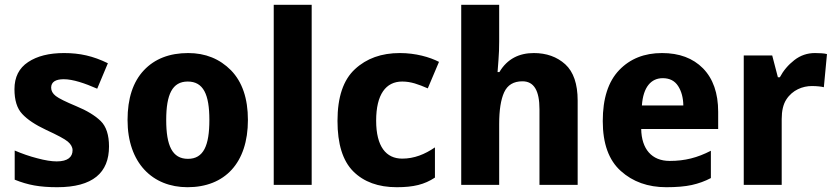

<svg xmlns="http://www.w3.org/2000/svg" viewBox="-20 -780 3524 810"><path d="M439.9 -162.1C439.9 -210.4 428.2 -246.6 404.8 -269.5C380.9 -292.5 346.7 -313.5 301.8 -332C257.3 -350.6 228.5 -364.7 215.3 -375C202.1 -385.3 195.8 -397 195.8 -410.2C195.8 -434.1 214.4 -445.8 249 -445.8C287.6 -445.8 337.9 -428.7 390.1 -405.8L435.1 -513.2C372.6 -543.9 316.4 -556.2 250 -556.2C187 -556.2 136.7 -543.5 98.6 -518.1C60.1 -492.7 41 -454.6 41 -403.8C41 -357.4 51.8 -322.3 73.7 -299.3C95.2 -275.9 128.9 -253.4 174.8 -231.9C222.2 -210 252.9 -193.8 266.1 -182.6C279.3 -171.4 286.1 -159.2 286.1 -146C286.1 -118.2 266.6 -99.1 219.2 -99.1C197.3 -99.1 169.9 -103.5 137.2 -112.3C104.5 -120.6 72.8 -131.8 42 -145V-22C69.8 -10.7 97.7 -2.4 125 2.4C152.3 7.3 184.6 9.8 221.2 9.8C371.6 9.8 439.9 -51.3 439.9 -162.1Z M1025.9 -273.9C1025.9 -364.7 1002 -434.6 954.6 -483.4C906.7 -531.7 846.7 -556.2 773.9 -556.2C694.8 -556.2 632.3 -531.7 586.9 -483.4C541 -434.6 518.1 -364.7 518.1 -273.9C518.1 -92.3 623.5 9.8 771 9.8C928.2 9.8 1025.9 -92.3 1025.9 -273.9ZM681.2 -273.9C681.2 -381.8 707 -436 772 -436C837.9 -436 863.3 -381.8 863.3 -273.9C863.3 -166 838.9 -109.9 772.9 -109.9C706.5 -109.9 681.2 -166 681.2 -273.9Z M1294.9 -759.8H1134.8V0H1294.9Z M1653.8 9.8C1724.6 9.8 1770.5 -1.5 1814.9 -30.8V-158.2C1772 -128.9 1727.5 -110.8 1676.8 -110.8C1608.9 -110.8 1566.9 -161.6 1566.9 -271C1566.9 -381.8 1607.9 -436 1676.8 -436C1713.9 -436 1745.1 -424.3 1784.7 -407.2L1832 -519C1793 -539.1 1733.4 -556.2 1667 -556.2C1589.4 -556.2 1526.4 -533.7 1477.5 -488.3C1428.2 -442.9 1403.8 -370.1 1403.8 -270C1403.8 -172.9 1425.8 -101.6 1470.2 -57.1C1514.6 -12.7 1575.7 9.8 1653.8 9.8Z M1925.8 -759.8V0H2085.9V-256.8C2085.9 -314.9 2092.8 -359.9 2106.9 -390.6C2121.1 -421.4 2146.5 -437 2184.1 -437C2232.9 -437 2255.9 -397.5 2255.9 -318.8V0H2417V-356C2417 -425.8 2399.4 -477.1 2364.7 -508.8C2329.6 -540.5 2285.2 -556.2 2231.9 -556.2C2170.9 -556.2 2120.1 -532.2 2086.9 -476.1H2079.1C2079.6 -486.3 2081.1 -503.4 2083 -527.8C2085 -551.8 2085.9 -577.6 2085.9 -605V-759.8Z M2772.9 -556.2C2698.2 -556.2 2638.2 -532.2 2592.3 -484.4C2545.9 -436 2522.9 -364.3 2522.9 -269C2522.9 -174.3 2548.3 -104 2599.1 -58.6C2649.4 -13.2 2713.4 9.8 2791 9.8C2833.5 9.8 2869.6 6.8 2898.4 0.5C2927.2 -5.9 2954.1 -15.6 2979 -28.8V-144C2921.9 -114.7 2870.1 -101.1 2805.2 -101.1C2729 -101.1 2686.5 -151.9 2685.1 -235.8H3009.8V-308.1C3009.8 -387.2 2988.3 -448.2 2945.8 -491.7C2903.3 -534.7 2845.7 -556.2 2772.9 -556.2ZM2775.9 -450.2C2805.2 -450.2 2826.7 -439 2840.8 -417C2855 -395 2862.3 -367.7 2862.8 -335H2688C2693.4 -413.6 2727.5 -450.2 2775.9 -450.2Z M3418 -556.2C3385.7 -556.2 3356.9 -546.4 3331.1 -526.4C3305.2 -506.3 3284.7 -481.9 3270 -454.1H3261.7L3237.8 -545.9H3117.7V0H3277.8V-277.8C3277.8 -312.5 3284.2 -340.3 3297.4 -360.4C3323.2 -400.4 3366.2 -417 3404.8 -417C3427.7 -417 3445.3 -414.6 3455.6 -412.1L3468.8 -551.8C3458.5 -555.2 3435.1 -556.2 3418 -556.2Z"/></svg>

Font: Avrile Sans
Style: Bold
Weight: 700
Designer: Monotype Design Team, Google (font), Stefan Peev (BGR Cyrillic), Cristiano Sobral (main changes)
Foundry: The Avrile Sans Project Authors
Version: Version 3.110